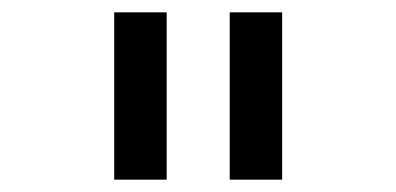

<svg xmlns="http://www.w3.org/2000/svg" viewBox="-20 -749 642 311"><path d="M165 -458H250V-729H165ZM352.1 -458H437V-729H352.1Z"/></svg>

Font: Hack
Style: Regular
Weight: 400
Monospace: yes
Designer: Christopher Simpkins
Foundry: Christopher Simpkins
Version: Version 2.010